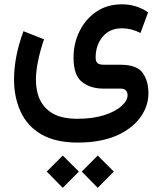

<svg xmlns="http://www.w3.org/2000/svg" viewBox="-20 -418 754 895"><path d="M361.3 381.8 435.5 307.1 510.7 381.8 435.5 457.5ZM197.8 381.8 272.5 307.1 347.7 381.8 272.5 457.5ZM341.8 246.6Q239.7 246.6 173.6 208.7Q107.4 170.9 75.7 101.6Q45.4 34.2 45.4 -46.4Q45.4 -154.3 89.4 -272.5L185.1 -234.9Q147.5 -122.1 147.5 -46.9Q147.5 64.9 225.6 110.8Q268.1 135.7 341.8 135.7Q410.6 135.7 463.6 119.4Q516.6 103 546.4 76.2Q574.7 50.8 574.7 25.4Q574.7 12.2 567.1 3.7Q559.6 -4.9 543 -4.9H463.9Q400.9 -4.9 362.3 -36.1Q322.8 -66.9 322.8 -149.4Q322.8 -215.8 350.6 -272.2Q378.4 -328.6 428.7 -363.3Q479.5 -397.9 548.3 -397.9Q616.2 -397.9 670.4 -360.4L634.8 -264.2Q592.8 -286.1 548.8 -286.1Q490.7 -286.1 458.5 -246.6Q425.8 -207.5 425.8 -149.4Q425.8 -130.9 434.8 -123.5Q443.8 -116.2 464.8 -116.2H542.5Q616.7 -116.2 644.5 -79.1Q671.9 -41.5 671.9 16.1Q671.9 78.1 633.1 130.6Q594.2 183.1 522 214.8Q447.3 246.6 341.8 246.6Z"/></svg>

Font: Vazirmatn UI FD NL Medium
Style: Regular
Weight: 500
Designer: Saber Rastikerdar
Foundry: Saber Rastikerdar
Version: Version 33.003